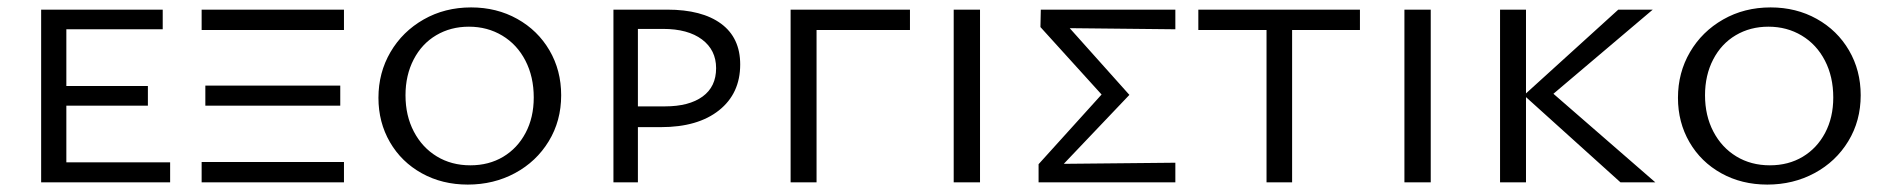

<svg xmlns="http://www.w3.org/2000/svg" viewBox="-20 -492 5090 518"><path d="M439 -54V0H91V-466H419V-413H159V-260H379V-207H159V-54Z M524 -466H908V-411H524ZM534 -261H898V-207H534ZM524 -55H908V0H524Z M1001 -228Q1001 -296 1033.5 -351.5Q1066 -407 1123 -439.5Q1180 -472 1251 -472Q1320 -472 1375.5 -441Q1431 -410 1462.5 -356Q1494 -302 1494 -235Q1494 -166 1460.5 -111Q1427 -56 1369.5 -25Q1312 6 1242 6Q1173 6 1118 -24.5Q1063 -55 1032 -108.5Q1001 -162 1001 -228ZM1420 -229Q1420 -285 1397.5 -328.5Q1375 -372 1335 -396Q1295 -420 1245 -420Q1196 -420 1157 -397Q1118 -374 1096 -331.5Q1074 -289 1074 -235Q1074 -180 1096.5 -137Q1119 -94 1158.5 -70Q1198 -46 1249 -46Q1299 -46 1337.5 -69Q1376 -92 1398 -133.5Q1420 -175 1420 -229Z M1977 -318Q1977 -240 1920 -194.5Q1863 -149 1763 -149H1701V0H1635V-466H1780Q1874 -466 1925.5 -428Q1977 -390 1977 -318ZM1912 -308Q1912 -357 1874 -385.5Q1836 -414 1769 -414H1701V-205H1774Q1839 -205 1875.5 -231.5Q1912 -258 1912 -308Z M2435 -411H2183V0H2113V-466H2435Z M2553 -466H2624V0H2553Z M3151 -413 2866 -416 3027 -236 2850 -50 3151 -53V0H2782V-49L2952 -237L2787 -419L2788 -466H3151Z M3649 -411H3466V0H3397V-411H3213V-466H3649Z M3769 -466H3840V0H3769Z M4352 0 4097 -230V0H4027V-466H4097V-240L4346 -466H4439L4171 -239L4446 0Z M4507 -228Q4507 -296 4539.5 -351.5Q4572 -407 4629 -439.5Q4686 -472 4757 -472Q4826 -472 4881.5 -441Q4937 -410 4968.5 -356Q5000 -302 5000 -235Q5000 -166 4966.5 -111Q4933 -56 4875.5 -25Q4818 6 4748 6Q4679 6 4624 -24.5Q4569 -55 4538 -108.5Q4507 -162 4507 -228ZM4926 -229Q4926 -285 4903.5 -328.5Q4881 -372 4841 -396Q4801 -420 4751 -420Q4702 -420 4663 -397Q4624 -374 4602 -331.5Q4580 -289 4580 -235Q4580 -180 4602.5 -137Q4625 -94 4664.5 -70Q4704 -46 4755 -46Q4805 -46 4843.5 -69Q4882 -92 4904 -133.5Q4926 -175 4926 -229Z"/></svg>

Font: Ysabeau SC
Style: Regular
Weight: 400
Designer: Christian Thalmann (Catharsis Fonts)
Version: Version 0.003